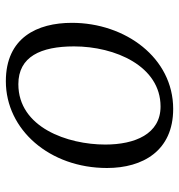

<svg xmlns="http://www.w3.org/2000/svg" viewBox="2 -610 615 660"><g transform="rotate(-90 310.0 -279.5)"><path d="M63 -219.7C63 -96.7 122.1 7.8 266.1 7.8C441.9 7.8 562 -156.7 562 -340.3C562 -459.5 511.2 -567.4 361.3 -567.4C194.3 -567.4 63 -416.5 63 -219.7ZM143.6 -225.6C143.6 -355.5 202.6 -524.4 351.1 -524.4C445.8 -524.4 481 -447.3 481 -333C481 -191.4 413.1 -35.6 274.4 -35.6C179.7 -35.6 143.6 -124 143.6 -225.6Z"/></g></svg>

Font: Merriweather
Style: Light Italic
Weight: 300
Italic angle: -7.5°
Designer: Eben Sorkin
Foundry: Eben Sorkin
Version: Version 1.001